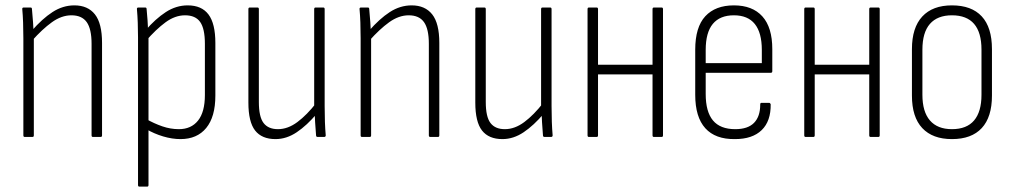

<svg xmlns="http://www.w3.org/2000/svg" viewBox="-20 -510 3768 715"><path d="M326 0Q321 0 321 -6V-347Q321 -402 303 -427.5Q285 -453 246 -453Q209 -453 173 -427Q137 -401 99 -358L98 -395Q137 -440 175.5 -465Q214 -490 257 -490Q307 -490 333.5 -456.5Q360 -423 360 -350V-6Q360 0 355 0ZM72 0Q67 0 67 -6V-367Q67 -398 66 -426Q65 -454 63 -475Q62 -482 68 -482H94Q99 -482 99 -476Q101 -457 103 -427.5Q105 -398 105 -380L106 -372V-6Q106 0 101 0Z M652 8Q621 8 587.5 -2Q554 -12 525 -29L524 -67Q554 -50 584.5 -39.5Q615 -29 646 -29Q692 -29 717.5 -61Q743 -93 743 -156V-347Q743 -403 725.5 -428Q708 -453 669 -453Q632 -453 596.5 -427Q561 -401 522 -356L521 -396Q559 -440 597.5 -465Q636 -490 679 -490Q731 -490 756.5 -456Q782 -422 782 -350V-154Q782 -75 748 -33.5Q714 8 652 8ZM499 185Q494 185 494 179V-371Q494 -399 493 -425.5Q492 -452 490 -475Q489 -482 495 -482H521Q526 -482 526 -476Q528 -457 529.5 -434Q531 -411 531 -396L533 -379V179Q533 185 528 185Z M1006 8Q955 8 930 -24Q905 -56 905 -128V-476Q905 -482 910 -482H939Q944 -482 944 -476V-130Q944 -75 961.5 -52Q979 -29 1015 -29Q1052 -29 1087.5 -55.5Q1123 -82 1158 -127L1160 -87Q1123 -43 1085 -17.5Q1047 8 1006 8ZM1163 0Q1157 0 1157 -6Q1155 -29 1153.5 -54.5Q1152 -80 1152 -99L1150 -109V-476Q1150 -482 1155 -482H1184Q1189 -482 1189 -476V-115Q1189 -83 1190 -56Q1191 -29 1193 -6Q1193 0 1187 0Z M1582 0Q1577 0 1577 -6V-347Q1577 -402 1559 -427.5Q1541 -453 1502 -453Q1465 -453 1429 -427Q1393 -401 1355 -358L1354 -395Q1393 -440 1431.5 -465Q1470 -490 1513 -490Q1563 -490 1589.5 -456.5Q1616 -423 1616 -350V-6Q1616 0 1611 0ZM1328 0Q1323 0 1323 -6V-367Q1323 -398 1322 -426Q1321 -454 1319 -475Q1318 -482 1324 -482H1350Q1355 -482 1355 -476Q1357 -457 1359 -427.5Q1361 -398 1361 -380L1362 -372V-6Q1362 0 1357 0Z M1851 8Q1800 8 1775 -24Q1750 -56 1750 -128V-476Q1750 -482 1755 -482H1784Q1789 -482 1789 -476V-130Q1789 -75 1806.5 -52Q1824 -29 1860 -29Q1897 -29 1932.5 -55.5Q1968 -82 2003 -127L2005 -87Q1968 -43 1930 -17.5Q1892 8 1851 8ZM2008 0Q2002 0 2002 -6Q2000 -29 1998.5 -54.5Q1997 -80 1997 -99L1995 -109V-476Q1995 -482 2000 -482H2029Q2034 -482 2034 -476V-115Q2034 -83 2035 -56Q2036 -29 2038 -6Q2038 0 2032 0Z M2415 0Q2410 0 2410 -6V-476Q2410 -482 2415 -482H2444Q2449 -482 2449 -476V-6Q2449 0 2444 0ZM2173 0Q2168 0 2168 -6V-476Q2168 -482 2173 -482H2202Q2207 -482 2207 -476V-6Q2207 0 2202 0ZM2201 -233V-269H2418V-233Z M2717 8Q2644 9 2606.5 -32.5Q2569 -74 2569 -157V-325Q2569 -409 2606.5 -449.5Q2644 -490 2713 -490Q2782 -490 2819 -449Q2856 -408 2856 -327V-245Q2856 -239 2851 -239H2608V-160Q2608 -94 2635 -61.5Q2662 -29 2718 -29Q2765 -29 2788 -52.5Q2811 -76 2811 -120Q2811 -127 2815 -127H2844Q2848 -127 2850 -122Q2851 -59 2816.5 -25.5Q2782 8 2717 8ZM2608 -275H2817V-324Q2817 -388 2791 -420.5Q2765 -453 2713 -453Q2661 -453 2634.5 -421Q2608 -389 2608 -324Z M3222 0Q3217 0 3217 -6V-476Q3217 -482 3222 -482H3251Q3256 -482 3256 -476V-6Q3256 0 3251 0ZM2980 0Q2975 0 2975 -6V-476Q2975 -482 2980 -482H3009Q3014 -482 3014 -476V-6Q3014 0 3009 0ZM3008 -233V-269H3225V-233Z M3525 8Q3453 8 3414.5 -33Q3376 -74 3376 -154V-327Q3376 -407 3414.5 -448.5Q3453 -490 3525 -490Q3598 -490 3636 -449Q3674 -408 3674 -327V-154Q3674 -74 3636 -33Q3598 8 3525 8ZM3525 -29Q3580 -29 3607.5 -61.5Q3635 -94 3635 -157V-325Q3635 -389 3607.5 -421Q3580 -453 3525 -453Q3471 -453 3443 -421Q3415 -389 3415 -325V-157Q3415 -94 3443 -61.5Q3471 -29 3525 -29Z"/></svg>

Font: Sofia Sans Condensed ExtraLight
Style: Regular
Weight: 250
Version: Version 4.100